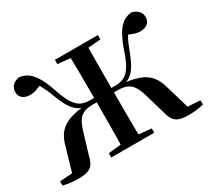

<svg xmlns="http://www.w3.org/2000/svg" viewBox="-149 -1003 1370 1261"><g transform="rotate(-30 536.5 -372.5)"><path d="M373.8 0V-32.6L522.3 -47.3H549.1L699.8 -32.6V0ZM373.8 -707.9V-740.5H699.8V-707.9L549.1 -694.2H522.3ZM468.4 0Q471.1 -85.2 471.6 -174.7Q472.1 -264.3 472.1 -366.3V-385.7Q472.1 -479 471.6 -566.9Q471.1 -654.9 468.4 -740.5H604.5Q603.5 -655.9 603 -568.7Q602.5 -481.5 602.5 -385.7V-366.3Q602.5 -266 603 -176.3Q603.5 -86.6 604.5 0ZM821.3 -80.8 776.8 -233.9Q756.1 -307.6 724.4 -334.6Q692.6 -361.6 635.7 -361.6H533.5V-395.2H631.9Q669 -395.2 696.4 -407.4Q723.7 -419.7 746.5 -452.2Q769.3 -484.8 791.3 -547.2Q816.7 -622.6 841.5 -667.7Q866.2 -712.7 895.6 -734.2Q925.1 -755.7 963.2 -759.4Q997 -751.8 1014 -732Q1031 -712.2 1031 -686Q1031 -659 1011.9 -640.8Q992.9 -622.6 957.8 -621.9Q934.7 -621.2 908.6 -629.9Q882.5 -638.6 845.5 -655.6L898.3 -683.2Q881.2 -658.5 869 -637.8Q856.8 -617.2 846.8 -593.6Q836.8 -570 824.2 -536.4Q806.3 -489.8 789.5 -459.6Q772.7 -429.4 754 -410.9Q735.4 -392.4 711.8 -382.1Q688.2 -371.8 655.7 -365.3L657.7 -383.8Q742.6 -379.4 795.7 -360.6Q848.7 -341.8 878.4 -306.5Q908.1 -271.2 922.1 -216.4L982.5 -11.8L913.9 -42.8L1069.1 -32.4V0Q1041 5.9 1014.4 9.5Q987.7 13.1 955.2 13.1Q913 13.1 886.9 4.8Q860.8 -3.5 845.7 -23.9Q830.5 -44.2 821.3 -80.8ZM251.5 -80.8Q243 -43.5 227.9 -23.1Q212.7 -2.7 186.7 5.2Q160.6 13.1 117.7 13.1Q86.1 13.1 59.5 9.5Q32.9 5.9 4.5 0V-32.4L159.9 -42.8L91.3 -11.8L150.8 -216.4Q164.8 -271.2 194.5 -306.5Q224.2 -341.8 278.1 -360.6Q331.9 -379.4 416.5 -383.8L416.8 -365.3Q385.4 -371.8 361.8 -382.1Q338.2 -392.4 319.5 -410.9Q300.9 -429.4 284.5 -459.6Q268 -489.8 250.1 -536.4Q237.8 -570 226.9 -593.6Q216.1 -617.2 204.7 -637.8Q193.4 -658.5 176.3 -683.2L227 -655.6Q192.3 -638.6 166.5 -629.9Q140.6 -621.2 116.5 -621.9Q81 -622.6 61.5 -640.8Q42.1 -659 42.1 -686Q42.1 -712.9 58.6 -732.4Q75.1 -751.8 109.9 -759.4Q148.8 -755.7 178.1 -734.2Q207.3 -712.7 232.6 -667.7Q257.9 -622.6 282.3 -547.2Q304.5 -484.8 327 -452.2Q349.4 -419.7 377.1 -407.4Q404.8 -395.2 441.6 -395.2H539.6V-361.6H437.2Q380.9 -361.6 349.5 -334.6Q318.1 -307.6 297.8 -233.9Z"/></g></svg>

Font: Noto Serif HK
Style: Regular
Weight: 200
Designer: Ryoko NISHIZUKA 西塚涼子 (kana & ideographs); Frank Grießhammer (Latin, Greek & Cyrillic); Wenlong ZHANG 张文龙 (bopomofo); San
Foundry: Adobe
Version: Version 2.001;hotconv 1.1.0;makeotfexe 2.6.0